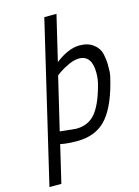

<svg xmlns="http://www.w3.org/2000/svg" viewBox="-137 -791 786 1086"><g transform="rotate(-15 256.0 -248.0)"><path d="M437 -335Q437 -439 361.8 -439Q334 -439 299.3 -422.9Q264.6 -406.7 244.1 -392.1L224.1 -377L150.9 -68.8L245.1 -59.1Q315.9 -59.1 356.9 -107.4Q397.9 -155.8 425.8 -258.8Q437 -294.9 437 -335ZM383.8 -509.8Q433.6 -509.8 465.3 -485.4Q497.1 -460.9 504.4 -425.3Q511.7 -389.6 511.7 -369.1Q511.7 -348.6 511.2 -324.7Q510.3 -300.3 498 -257.8Q460 -115.2 398.4 -52.7Q336.9 9.8 231.9 9.8Q190.9 9.8 163.1 5.9Q135.3 2 134.8 1L83 220.2H13.2L233.9 -715.8H305.2L242.2 -450.2Q318.8 -509.8 383.8 -509.8Z"/></g></svg>

Font: TitilliumWeb-Italic
Style: Italic
Weight: 400
Italic angle: -13°
Version: Version 1.001;PS 57.000;hotconv 1.0.70;makeotf.lib2.5.55311